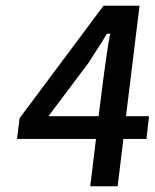

<svg xmlns="http://www.w3.org/2000/svg" viewBox="-20 -651 537 666"><path d="M417 -248 464 -631H339L48 -241L39 -169H313L293 -5H388L408 -169H488L497 -248ZM287 -433C308 -467 330 -498 349 -531L351 -534H363L361 -529C354 -492 346 -434 341 -397L322 -248H148ZM287 -432C287 -432 287 -433 287 -433C287 -433 287 -432 287 -432Z"/></svg>

Font: Falling Sky
Style: LightObl
Weight: 400
Designer: Paul D. Hunt
Foundry: Adobe Systems Incorporated
Version: Version 1.02